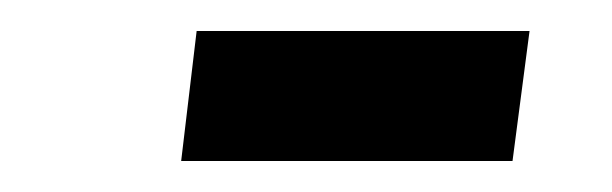

<svg xmlns="http://www.w3.org/2000/svg" viewBox="-20 -314 395 124"><path d="M97 -210H311L322 -294H107Z"/></svg>

Font: Falling Sky
Style: CondObl
Weight: 400
Designer: Paul D. Hunt
Foundry: Adobe Systems Incorporated
Version: Version 1.02